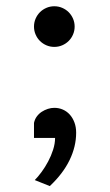

<svg xmlns="http://www.w3.org/2000/svg" viewBox="-20 -472 357 623"><path d="M90.3 -73.2Q92.8 -85 99.4 -94Q106 -103 115.2 -109.1Q124.5 -115.2 135.3 -118.7Q146 -122.1 156.2 -122.1Q170.9 -122.1 183.8 -116.5Q196.8 -110.8 206.3 -100.3Q215.8 -89.8 221.4 -75Q227.1 -60.1 227.1 -41.5Q227.1 3.4 205.8 47.4Q184.6 91.3 141.6 131.8L92.8 112.3Q103.5 101.6 115 85.9Q126.5 70.3 136.2 52Q146 33.7 152.3 13.9Q158.7 -5.9 158.7 -24.4H90.3ZM90.3 -385.7Q90.3 -399.4 95.5 -411.4Q100.6 -423.3 109.6 -432.4Q118.7 -441.4 130.6 -446.5Q142.6 -451.7 156.2 -451.7Q169.9 -451.7 181.9 -446.5Q193.8 -441.4 202.9 -432.4Q211.9 -423.3 217 -411.4Q222.2 -399.4 222.2 -385.7Q222.2 -372.1 217 -360.1Q211.9 -348.1 202.9 -339.1Q193.8 -330.1 181.9 -325Q169.9 -319.8 156.2 -319.8Q142.6 -319.8 130.6 -325Q118.7 -330.1 109.6 -339.1Q100.6 -348.1 95.5 -360.1Q90.3 -372.1 90.3 -385.7Z"/></svg>

Font: Andika Afr
Style: Regular
Weight: 400
Designer: Victor Gaultney, Annie Olsen, Julie Remington, Don Collingsworth, Eric Hays, Becca Hirsbrunner
Foundry: SIL International
Version: Version 5.000